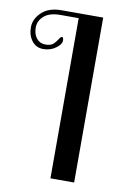

<svg xmlns="http://www.w3.org/2000/svg" viewBox="-108 -747 545 798"><g transform="rotate(10 165.0 -348.0)"><path d="M262 0H162V-676H86Q39 -676 16 -655.5Q-7 -635 -7 -607Q-7 -579 7 -561.5Q21 -544 44.5 -544Q68 -544 79 -555Q90 -566 96 -576.5Q102 -587 108 -587Q114 -587 114 -572Q114 -557 91.5 -540.5Q69 -524 39 -524Q9 -524 -9 -547Q-27 -570 -27 -604.5Q-27 -639 2.5 -667.5Q32 -696 87 -696H262Z"/></g></svg>

Font: Spirax
Style: Regular
Weight: 400
Designer: Brenda Gallo (gbrenda1987@gmail.com)
Foundry: Brenda Gallo
Version: Version 1.002